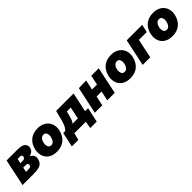

<svg xmlns="http://www.w3.org/2000/svg" viewBox="323 -1868 3352 3352"><g transform="rotate(-45 1999.5 -192.0)"><path d="M-7 0Q4.5 -52.5 14.8 -101.8Q25 -151 38.5 -214.5L49 -264Q60 -317 68.5 -357Q77 -397 84.2 -431.2Q91.5 -465.5 99 -500.5H378.5Q448.5 -500.5 487.5 -481.8Q526.5 -463 540 -432.5Q553.5 -402 545.5 -367Q536 -323.5 508.5 -301.5Q481 -279.5 448 -271.5L445.5 -260.5Q463 -252.5 480.2 -237Q497.5 -221.5 505.8 -195.5Q514 -169.5 505.5 -130.5Q496.5 -87 473 -58Q449.5 -29 401 -14.5Q352.5 0 268 0ZM255 -384Q250 -361.5 245.5 -340.8Q241 -320 236 -296.5H292.5Q345 -296.5 354 -337Q358.5 -358.5 347.5 -371.2Q336.5 -384 312 -384ZM198.5 -120H258.5Q287.5 -120 305 -128.5Q322.5 -137 327.5 -160.5Q331.5 -180.5 320.2 -193.8Q309 -207 279 -207H217Q212 -181.5 207.5 -161.2Q203 -141 198.5 -120Z M834 14.5Q759.5 14.5 707.2 -9.8Q655 -34 624.8 -75.8Q594.5 -117.5 585.2 -169.8Q576 -222 587.5 -278Q611.5 -390 686 -452.8Q760.5 -515.5 877 -515.5Q949 -515.5 1001 -491.2Q1053 -467 1084.2 -425.8Q1115.5 -384.5 1125.2 -332.2Q1135 -280 1123 -223.5Q1099.5 -113 1025.8 -49.2Q952 14.5 834 14.5ZM839.5 -135.5Q877.5 -135.5 902.2 -166.2Q927 -197 935.5 -240Q942.5 -272.5 938.5 -301Q934.5 -329.5 918.8 -347.2Q903 -365 874.5 -365Q836 -365 810.2 -335.8Q784.5 -306.5 775 -260.5Q765 -211 781 -173.2Q797 -135.5 839.5 -135.5Z M1079 132Q1086 99 1093.2 65.8Q1100.5 32.5 1107.5 0Q1114.5 -34.5 1122.2 -70Q1130 -105.5 1137 -139.5H1184.5Q1204.5 -153 1228.5 -192Q1252.5 -231 1274 -311.5Q1287 -362.5 1299 -408.5Q1311 -454.5 1323 -500.5H1753.5Q1746 -465 1738.8 -430.8Q1731.5 -396.5 1723 -356.8Q1714.5 -317 1703.5 -265L1693 -214.5Q1688 -193 1684.2 -174.5Q1680.5 -156 1677 -139.5H1750.5Q1736 -72.5 1720.5 0Q1713.5 32.5 1706.5 66Q1699.5 99.5 1692.5 132H1533L1555 0H1273L1238.5 132ZM1429.5 -285Q1418 -238 1405 -202.8Q1392 -167.5 1367.5 -139.5H1497.5Q1501 -156 1505 -174.8Q1509 -193.5 1513.5 -215L1524 -264.5Q1530 -293 1535 -316.5Q1540 -340 1544.5 -361H1447.5Q1443 -342.5 1438.5 -323.8Q1434 -305 1429.5 -285Z M1778 0Q1789 -52.5 1799.5 -102Q1810 -151.5 1823.5 -214.5L1834 -264.5Q1845 -317 1853.5 -357.2Q1862 -397.5 1869.2 -431.5Q1876.5 -465.5 1884 -500.5L2069 -506Q2060 -462 2051 -419.5Q2042 -377 2030 -321.5H2153Q2164.5 -376 2173.2 -417.2Q2182 -458.5 2191 -500.5H2375Q2368 -465.5 2360.8 -431.5Q2353.5 -397.5 2345 -357.2Q2336.5 -317 2325 -264.5L2314.5 -214.5Q2301.5 -151.5 2291 -102Q2280.5 -52.5 2269.5 0H2085Q2094.5 -44.5 2103.5 -86.8Q2112.5 -129 2123 -179H2000Q1989.5 -129 1980.8 -87Q1972 -45 1962.5 0Z M2646 14.5Q2571.5 14.5 2519.2 -9.8Q2467 -34 2436.8 -75.8Q2406.5 -117.5 2397.2 -169.8Q2388 -222 2399.5 -278Q2423.5 -390 2498 -452.8Q2572.5 -515.5 2689 -515.5Q2761 -515.5 2813 -491.2Q2865 -467 2896.2 -425.8Q2927.5 -384.5 2937.2 -332.2Q2947 -280 2935 -223.5Q2911.5 -113 2837.8 -49.2Q2764 14.5 2646 14.5ZM2651.5 -135.5Q2689.5 -135.5 2714.2 -166.2Q2739 -197 2747.5 -240Q2754.5 -272.5 2750.5 -301Q2746.5 -329.5 2730.8 -347.2Q2715 -365 2686.5 -365Q2648 -365 2622.2 -335.8Q2596.5 -306.5 2587 -260.5Q2577 -211 2593 -173.2Q2609 -135.5 2651.5 -135.5Z M2959.5 0Q2970.5 -52.5 2981 -102Q2991.5 -151.5 3005 -214.5L3015.5 -264.5Q3026.5 -317 3035 -357.2Q3043.5 -397.5 3050.8 -431.5Q3058 -465.5 3065.5 -500.5H3447L3416 -355.5H3221.5Q3217.5 -336 3212.8 -313.5Q3208 -291 3202 -264.5L3191.5 -214.5Q3178.5 -151.5 3168 -102Q3157.5 -52.5 3146.5 0Z M3685.5 14.5Q3611 14.5 3558.8 -9.8Q3506.5 -34 3476.2 -75.8Q3446 -117.5 3436.8 -169.8Q3427.5 -222 3439 -278Q3463 -390 3537.5 -452.8Q3612 -515.5 3728.5 -515.5Q3800.5 -515.5 3852.5 -491.2Q3904.5 -467 3935.8 -425.8Q3967 -384.5 3976.8 -332.2Q3986.5 -280 3974.5 -223.5Q3951 -113 3877.2 -49.2Q3803.5 14.5 3685.5 14.5ZM3691 -135.5Q3729 -135.5 3753.8 -166.2Q3778.5 -197 3787 -240Q3794 -272.5 3790 -301Q3786 -329.5 3770.2 -347.2Q3754.5 -365 3726 -365Q3687.5 -365 3661.8 -335.8Q3636 -306.5 3626.5 -260.5Q3616.5 -211 3632.5 -173.2Q3648.5 -135.5 3691 -135.5Z"/></g></svg>

Font: Commissioner ExtraBold
Style: Italic
Weight: 800
Italic angle: -12°
Designer: Kostas Bartsokas
Foundry: Kostas Bartsokas
Version: Version 1.000; ttfautohint (v1.8.3)